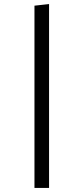

<svg xmlns="http://www.w3.org/2000/svg" viewBox="-20 -709 412 947"><path d="M150 218V-681L222 -689V218Z"/></svg>

Font: Balthazar
Style: Regular
Weight: 400
Designer: Dario Manuel Muhafara
Foundry: Dario Manuel Muhafara
Version: Version 1.000